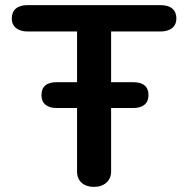

<svg xmlns="http://www.w3.org/2000/svg" viewBox="-20 -720 735 750"><path d="M669 -648Q669 -624 652.5 -610.5Q636 -597 607 -597H414V-399H500Q560 -399 560 -348Q560 -324 544.5 -311Q529 -298 500 -298H414V-50Q414 -23 395.5 -6.5Q377 10 347 10Q317 10 299 -6Q281 -22 281 -50V-298H202Q173 -298 157.5 -311Q142 -324 142 -348Q142 -399 202 -399H281V-597H88Q59 -597 42.5 -610.5Q26 -624 26 -648Q26 -673 42 -686.5Q58 -700 88 -700H607Q637 -700 653 -686.5Q669 -673 669 -648Z"/></svg>

Font: Kodchasan
Style: Bold
Weight: 700
Designer: Katatrad Aksorn Co.,Ltd.
Foundry: Cadson Demak Co.,Ltd.
Version: Version 1.000; ttfautohint (v1.6)